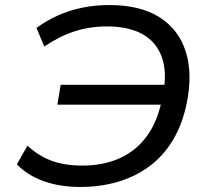

<svg xmlns="http://www.w3.org/2000/svg" viewBox="-20 -734 833 763"><path d="M300 9Q219 9 155 -13.5Q91 -36 47 -81L89 -155Q135 -113 187 -94.5Q239 -76 307 -76Q392 -76 457.5 -106Q523 -136 565.5 -195.5Q608 -255 625 -346L650 -318H208L221 -397H665L628 -359Q645 -450 622 -510Q599 -570 544 -599.5Q489 -629 406 -629Q336 -629 275 -609Q214 -589 156 -549L125 -623Q166 -653 211 -673Q256 -693 307 -703.5Q358 -714 414 -714Q538 -714 614.5 -665Q691 -616 718.5 -528Q746 -440 722 -324Q705 -240 667 -177Q629 -114 573.5 -73Q518 -32 448.5 -11.5Q379 9 300 9Z"/></svg>

Font: Nunito Sans 7pt SemiExpanded
Style: Italic
Weight: 400
Width: 6
Italic angle: -9°
Designer: Vernon Adams
Foundry: Vernon Adams
Version: Version 3.101;gftools[0.9.27]